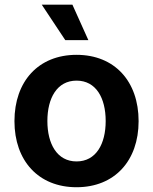

<svg xmlns="http://www.w3.org/2000/svg" viewBox="-20 -786 651 817"><path d="M305.7 10.7C467.8 10.7 569.8 -102.1 569.8 -270.5C569.8 -439.9 467.8 -552.7 305.7 -552.7C143.6 -552.7 41.5 -439.9 41.5 -270.5C41.5 -102.1 143.6 10.7 305.7 10.7ZM305.7 -99.1C223.1 -99.1 181.6 -173.3 181.6 -271C181.6 -369.1 223.1 -442.9 305.7 -442.9C388.7 -442.9 429.7 -369.1 429.7 -271C429.7 -173.3 388.7 -99.1 305.7 -99.1ZM257.8 -615.2H356L288.1 -766.1H157.7Z"/></svg>

Font: Raveo SemiBold
Style: Regular
Weight: 600
Designer: Jakub Foglar, Rasmus Andersson (Inter)
Foundry: Jakubfoglar.com
Version: Version 1.100;Glyphs 3.2.3 (3260)